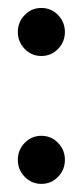

<svg xmlns="http://www.w3.org/2000/svg" viewBox="-20 -448 206 478"><path d="M41.5 -410.6Q58.6 -428.2 83 -428.2Q107.4 -428.2 124.5 -410.6Q141.6 -393.1 141.6 -368.4Q141.6 -343.8 124.5 -326.2Q107.4 -308.6 83 -308.6Q58.6 -308.6 41.5 -326.2Q24.4 -343.8 24.4 -368.4Q24.4 -393.1 41.5 -410.6ZM124.5 -7.8Q107.4 9.8 83 9.8Q58.6 9.8 41.5 -7.8Q24.4 -25.4 24.4 -50Q24.4 -74.7 41.5 -92.3Q58.6 -109.9 83 -109.9Q107.4 -109.9 124.5 -92.3Q141.6 -74.7 141.6 -50Q141.6 -25.4 124.5 -7.8Z"/></svg>

Font: Nova Square
Style: Book
Weight: 400
Designer: Wojciech Kalinowski "wmk69" (wmk69@o2.pl)
Foundry: Wojciech Kalinowski "wmk69" (wmk69@o2.pl)
Version: Version 3.1.0; 2021-05-23